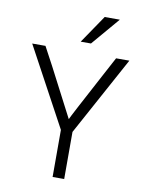

<svg xmlns="http://www.w3.org/2000/svg" viewBox="-95 -945 770 1012"><g transform="rotate(10 290.0 -439.0)"><path d="M463 -878H382L280 -728H335ZM479 -674 426 -575C340 -414.3 294.3 -327.7 289 -315L154 -575L101 -674H30L258 -252V0H320V-252L550 -674Z"/></g></svg>

Font: Hind Light
Style: Regular
Weight: 300
Designer: Manushi Parikh, Satya Rajpurohit
Foundry: Indian Type Foundry
Version: Version 1.201;PS 1.0;hotconv 1.0.78;makeotf.lib2.5.61930; tt